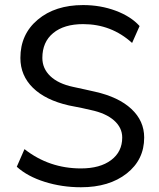

<svg xmlns="http://www.w3.org/2000/svg" viewBox="-20 -749 643 777"><path d="M79.1 -145.5Q178.7 -67.4 307.6 -67.4Q384.8 -67.4 429.7 -101.1Q474.6 -134.8 474.6 -192.4Q474.6 -232.4 441.4 -261.7Q408.2 -291 347.7 -303.7Q340.8 -305.7 311 -312Q281.2 -318.4 258.8 -322.3Q164.1 -343.8 113.3 -393.6Q62.5 -443.4 62.5 -514.6Q62.5 -610.4 132.8 -669.4Q203.1 -728.5 316.4 -728.5Q386.7 -728.5 448.2 -705.6Q509.8 -682.6 544.9 -643.6L514.6 -575.2Q430.7 -651.4 316.4 -651.4Q239.3 -651.4 195.3 -615.2Q151.4 -579.1 151.4 -514.6Q151.4 -471.7 183.6 -440.9Q215.8 -410.2 275.4 -397.5Q292 -393.6 322.8 -387.2Q353.5 -380.9 364.3 -377.9Q460 -356.4 511.7 -308.1Q563.5 -259.8 563.5 -192.4Q563.5 -102.5 492.7 -46.9Q421.9 8.8 307.6 8.8Q230.5 8.8 160.6 -13.2Q90.8 -35.2 47.9 -74.2Z"/></svg>

Font: Min Sans
Style: Regular
Weight: 400
Designer: Jinseong-Kim, NotoSansCJK, Nunito
Foundry: Jinseong-Kim
Version: Version 1.400;Glyphs 3.1.2 (3151)